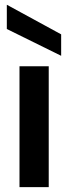

<svg xmlns="http://www.w3.org/2000/svg" viewBox="-20 -768 279 788"><path d="M60 0V-496H180V0ZM231 -539 8 -649V-748H9L231 -627Z"/></svg>

Font: DM Sans 28pt SemiBold
Style: Regular
Weight: 600
Version: Version 4.004;gftools[0.9.30]